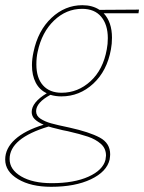

<svg xmlns="http://www.w3.org/2000/svg" viewBox="-72 -430 555 739"><path d="M461 -379H327Q359 -345 359 -285Q359 -261 355 -240Q340 -157 287 -108Q234 -59 164 -59Q142 -59 122 -65Q67 -35 67 -2Q67 16 84 27Q101 38 124 44.5Q147 51 195 61Q272 78 312 99.5Q352 121 352 164Q352 170 350 184Q339 231 278 260Q217 289 125 289Q47 289 -2.5 259.5Q-52 230 -52 184Q-52 141 -14 106.5Q24 72 96 50Q73 40 61.5 28.5Q50 17 50 1Q50 -36 108 -71Q80 -84 65.5 -112Q51 -140 51 -179Q51 -203 57 -230Q74 -312 126 -361Q178 -410 245 -410Q284 -410 311 -392L463 -393ZM343 -283Q343 -335 317.5 -365.5Q292 -396 244 -396Q183 -396 136 -351Q89 -306 73 -231Q68 -209 68 -182Q68 -130 93.5 -101.5Q119 -73 165 -73Q228 -73 276.5 -117.5Q325 -162 339 -240Q343 -260 343 -283ZM336 169Q336 141 316 123.5Q296 106 266.5 96Q237 86 189 75Q181 73 169 71Q159 68 145 65Q131 62 115 57Q-35 102 -35 182Q-35 223 9.5 249Q54 275 127 275Q213 275 268.5 250Q324 225 334 185Q336 173 336 169Z"/></svg>

Font: Ysabeau Thin
Style: Italic
Weight: 200
Italic angle: -12°
Designer: Christian Thalmann (Catharsis Fonts)
Version: Version 0.003